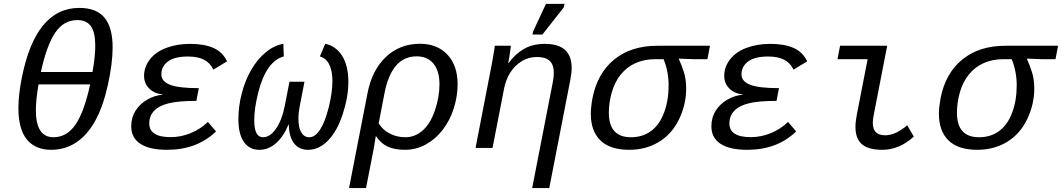

<svg xmlns="http://www.w3.org/2000/svg" viewBox="-20 -765 5492 993"><path d="M244.6 9.8Q163.1 9.8 119.1 -43.5Q75.2 -96.7 75.2 -206.5Q75.2 -272 91.8 -357.9Q163.1 -724.1 390.1 -724.1Q479 -724.1 520.8 -673.1Q562.5 -622.1 562.5 -519.5Q562.5 -438 538.1 -326.7Q513.7 -215.3 473.1 -141.4Q432.6 -67.4 374.8 -28.8Q316.9 9.8 244.6 9.8ZM256.3 -55.2Q325.7 -55.2 370.6 -120.8Q415.5 -186.5 446.3 -328.6H179.2Q165.5 -247.6 165.5 -195.3Q165.5 -55.2 256.3 -55.2ZM379.4 -661.1Q310.1 -661.1 265.9 -596.4Q221.7 -531.7 191.4 -392.6H458.5Q472.7 -472.7 472.7 -528.8Q472.7 -597.7 450.2 -629.4Q427.7 -661.1 379.4 -661.1Z M862.8 -55.7Q915.5 -55.7 966.1 -76.4Q1016.6 -97.2 1055.2 -134.3L1097.2 -85.4Q999.5 9.8 844.2 9.8Q753.4 9.8 706.1 -21.2Q658.7 -52.2 658.7 -111.3Q658.7 -157.2 680.9 -192.4Q703.1 -227.5 741 -249.5Q778.8 -271.5 821.8 -275.4V-276.4Q777.3 -281.2 751.2 -307.6Q725.1 -334 725.1 -373Q725.1 -418 754.6 -457Q784.2 -496.1 839.4 -517.1Q894.5 -538.1 963.9 -538.1Q1036.1 -538.1 1083.7 -517.1Q1131.3 -496.1 1154.3 -447.8L1083.5 -404.8Q1067.4 -439.5 1035.2 -456.1Q1002.9 -472.7 951.7 -472.7Q882.8 -472.7 848.6 -447Q814.5 -421.4 814.5 -380.4Q814.5 -344.2 859.1 -326.7Q903.8 -309.1 1008.3 -309.1L995.6 -243.2Q901.9 -243.2 852.1 -230.7Q802.2 -218.3 777.1 -191.9Q752 -165.5 752 -126.5Q752 -55.7 862.8 -55.7Z M1523.4 -150.4Q1523.4 -105.5 1538.1 -80.3Q1552.7 -55.2 1579.6 -55.2Q1609.4 -55.2 1635.3 -94.5Q1661.1 -133.8 1680.2 -210.2Q1699.2 -286.6 1699.2 -346.2Q1699.2 -399.4 1682.6 -431.9Q1666 -464.4 1634.3 -473.1L1662.1 -538.6Q1718.8 -526.4 1750.2 -475.1Q1781.7 -423.8 1781.7 -341.8Q1781.7 -265.1 1753.2 -176.5Q1724.6 -87.9 1677.5 -39.1Q1630.4 9.8 1573.2 9.8Q1525.9 9.8 1500.2 -24.7Q1474.6 -59.1 1473.6 -120.6H1471.7Q1447.8 -61 1408.7 -25.6Q1369.6 9.8 1321.3 9.8Q1269.5 9.8 1241.2 -31Q1212.9 -71.8 1212.9 -148.9Q1212.9 -214.8 1230.5 -282.5Q1248 -350.1 1279.8 -404.5Q1311.5 -459 1353.5 -493.9Q1395.5 -528.8 1445.3 -538.6L1447.8 -473.1Q1403.8 -461.9 1370.1 -415.5Q1336.4 -369.1 1315.7 -287.1Q1294.9 -205.1 1294.9 -142.6Q1294.9 -55.2 1340.3 -55.2Q1377.4 -55.2 1408.2 -100.6Q1439 -146 1453.1 -219.2L1477.1 -342.3H1554.7L1530.8 -219.2Q1523.4 -181.2 1523.4 -150.4Z M2074.7 9.8Q2021.5 9.8 1985.6 -6.6Q1949.7 -22.9 1925.3 -60.1H1923.3L1913.6 0L1873 207.5H1785.2L1880.9 -283.7Q1903.8 -402.3 1975.8 -470.5Q2047.9 -538.6 2152.3 -538.6Q2241.7 -538.6 2294.2 -482.2Q2346.7 -425.8 2346.7 -329.1Q2346.7 -267.1 2326.7 -204.1Q2306.6 -141.1 2269 -92.8Q2231.4 -44.4 2181.4 -17.3Q2131.3 9.8 2074.7 9.8ZM2252.9 -328.1Q2252.9 -397.5 2222.2 -435.5Q2191.4 -473.6 2134.3 -473.6Q2005.4 -473.6 1968.3 -281.7L1938.5 -127Q1959.5 -92.8 1996.3 -74Q2033.2 -55.2 2076.2 -55.2Q2127.4 -55.2 2167.2 -91.3Q2207 -127.4 2230 -195.8Q2252.9 -264.2 2252.9 -328.1Z M2732.4 207.5 2838.9 -339.4Q2844.2 -367.7 2844.2 -387.2Q2844.2 -430.2 2823 -450.2Q2801.8 -470.2 2756.8 -470.2Q2696.3 -470.2 2649.2 -426Q2602.1 -381.8 2586.9 -306.2L2527.3 0H2439.5L2520 -415.5Q2523.4 -432.1 2526.6 -450.4Q2529.8 -468.8 2532.5 -485.1Q2535.2 -501.5 2537.1 -513.2Q2539.1 -524.9 2539.1 -528.3H2622.1Q2622.1 -525.4 2617.9 -495.4Q2613.8 -465.3 2608.4 -438H2609.9Q2643.1 -484.4 2688.5 -511.2Q2733.9 -538.1 2798.3 -538.1Q2936.5 -538.1 2936.5 -414.1Q2936.5 -386.2 2929.7 -352.1L2820.8 207.5ZM2733.9 -586.4 2737.3 -602.5 2803.7 -745.1H2899.9L2896 -727.1L2785.2 -586.4Z M3234.4 9.8Q3134.8 9.8 3085.2 -38.8Q3035.6 -87.4 3035.6 -176.3Q3035.6 -209 3043.9 -255.9Q3069.3 -386.2 3156.7 -457.3Q3244.1 -528.3 3378.9 -528.3H3651.9L3638.7 -459H3563L3491.2 -461.9L3490.7 -460Q3505.4 -428.7 3517.1 -391.6Q3528.8 -354.5 3528.8 -307.1Q3528.8 -225.1 3492.2 -148.7Q3455.6 -72.3 3388.2 -31.2Q3320.8 9.8 3234.4 9.8ZM3438 -323.2Q3438 -395 3412.1 -459H3368.7Q3313.5 -459 3267.8 -439Q3222.2 -418.9 3190.4 -379.4Q3158.7 -339.8 3143.8 -286.6Q3128.9 -233.4 3128.9 -182.1Q3128.9 -55.2 3243.2 -55.2Q3303.2 -55.2 3346.9 -87.2Q3390.6 -119.1 3414.3 -182.1Q3438 -245.1 3438 -323.2Z M3863.3 -55.7Q3916 -55.7 3966.6 -76.4Q4017.1 -97.2 4055.7 -134.3L4097.7 -85.4Q4000 9.8 3844.7 9.8Q3753.9 9.8 3706.5 -21.2Q3659.2 -52.2 3659.2 -111.3Q3659.2 -157.2 3681.4 -192.4Q3703.6 -227.5 3741.5 -249.5Q3779.3 -271.5 3822.3 -275.4V-276.4Q3777.8 -281.2 3751.7 -307.6Q3725.6 -334 3725.6 -373Q3725.6 -418 3755.1 -457Q3784.7 -496.1 3839.8 -517.1Q3895 -538.1 3964.4 -538.1Q4036.6 -538.1 4084.2 -517.1Q4131.8 -496.1 4154.8 -447.8L4084 -404.8Q4067.9 -439.5 4035.6 -456.1Q4003.4 -472.7 3952.1 -472.7Q3883.3 -472.7 3849.1 -447Q3814.9 -421.4 3814.9 -380.4Q3814.9 -344.2 3859.6 -326.7Q3904.3 -309.1 4008.8 -309.1L3996.1 -243.2Q3902.3 -243.2 3852.5 -230.7Q3802.7 -218.3 3777.6 -191.9Q3752.4 -165.5 3752.4 -126.5Q3752.4 -55.7 3863.3 -55.7Z M4494.1 -129.9Q4494.1 -96.2 4510.3 -80.8Q4526.4 -65.4 4558.6 -65.4Q4611.8 -65.4 4671.9 -117.2L4706.1 -58.6Q4631.3 9.8 4543.5 9.8Q4470.2 9.8 4437.3 -19.5Q4404.3 -48.8 4404.3 -107.9Q4404.3 -134.8 4411.1 -170.4L4467.3 -459H4311.5L4324.7 -528.3H4568.4L4498.5 -168.9Q4494.1 -147 4494.1 -129.9Z M5034.7 9.8Q4935.1 9.8 4885.5 -38.8Q4835.9 -87.4 4835.9 -176.3Q4835.9 -209 4844.2 -255.9Q4869.6 -386.2 4957 -457.3Q5044.4 -528.3 5179.2 -528.3H5452.1L5439 -459H5363.3L5291.5 -461.9L5291 -460Q5305.7 -428.7 5317.4 -391.6Q5329.1 -354.5 5329.1 -307.1Q5329.1 -225.1 5292.5 -148.7Q5255.9 -72.3 5188.5 -31.2Q5121.1 9.8 5034.7 9.8ZM5238.3 -323.2Q5238.3 -395 5212.4 -459H5168.9Q5113.8 -459 5068.1 -439Q5022.5 -418.9 4990.7 -379.4Q4959 -339.8 4944.1 -286.6Q4929.2 -233.4 4929.2 -182.1Q4929.2 -55.2 5043.5 -55.2Q5103.5 -55.2 5147.2 -87.2Q5190.9 -119.1 5214.6 -182.1Q5238.3 -245.1 5238.3 -323.2Z"/></svg>

Font: Liberation Mono
Style: Italic
Weight: 400
Italic angle: -12°
Monospace: yes
Designer: Steve Matteson
Foundry: Ascender Corporation
Version: Version 2.1.5